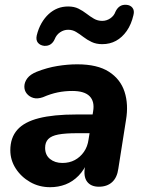

<svg xmlns="http://www.w3.org/2000/svg" viewBox="-20 -769 597 800"><path d="M189 11Q143 11 105.5 -10.5Q68 -32 45.5 -67Q23 -102 23 -143Q23 -195 52 -228Q81 -261 142 -276.5Q203 -292 298 -292H377L365 -214H301Q252 -214 223 -208.5Q194 -203 181 -189.5Q168 -176 168 -153Q168 -123 188.5 -106.5Q209 -90 240 -90Q269 -90 291.5 -102Q314 -114 329.5 -136Q345 -158 349 -188L368 -305Q375 -346 353.5 -368Q332 -390 281 -390Q250 -390 220.5 -384Q191 -378 159 -364Q136 -356 119 -361Q102 -366 91.5 -379Q81 -392 81.5 -409.5Q82 -427 94 -443Q106 -459 133 -470Q176 -487 219 -494Q262 -501 302 -501Q386 -501 434 -470Q482 -439 499 -386.5Q516 -334 505 -269L473 -66Q468 -29 447 -10Q426 9 392 9Q359 9 343 -12Q327 -33 334 -74L342 -127L347 -100Q332 -62 307.5 -37Q283 -12 253 -0.5Q223 11 189 11ZM164 -578Q147 -580 138 -591Q129 -602 133 -621Q140 -650 153 -672.5Q166 -695 183 -710.5Q200 -726 220 -734Q240 -742 264 -742Q289 -742 307 -733Q325 -724 340.5 -712Q356 -700 371.5 -691Q387 -682 406 -682Q424 -682 439.5 -692.5Q455 -703 461 -720Q468 -735 479 -742.5Q490 -750 506 -749Q523 -748 532 -736.5Q541 -725 536 -706Q527 -667 508 -640Q489 -613 463.5 -599Q438 -585 406 -585Q381 -585 362 -594Q343 -603 327.5 -615Q312 -627 297 -636Q282 -645 264 -645Q246 -645 230.5 -634.5Q215 -624 208 -606Q202 -592 191 -584.5Q180 -577 164 -578Z"/></svg>

Font: Nunito ExtraLight ExtraBold
Style: Italic
Weight: 800
Italic angle: -9°
Version: Version 3.602